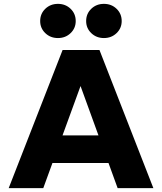

<svg xmlns="http://www.w3.org/2000/svg" viewBox="-20 -974 839 994"><path d="M622 -130H176V-273H622ZM774 0H589L375 -589H419L204 0H25L304 -715H495ZM518 -777Q479 -777 452.5 -802.5Q426 -828 426 -865Q426 -903 452.5 -928.5Q479 -954 518 -954Q557 -954 583.5 -928.5Q610 -903 610 -865Q610 -828 583.5 -802.5Q557 -777 518 -777ZM280 -777Q241 -777 214.5 -802.5Q188 -828 188 -865Q188 -903 214.5 -928.5Q241 -954 280 -954Q319 -954 345.5 -928.5Q372 -903 372 -865Q372 -828 345.5 -802.5Q319 -777 280 -777Z"/></svg>

Font: Wix Madefor Display ExtraBold
Style: Regular
Weight: 800
Designer: Dalton Maag Ltd
Foundry: Dalton Maag Ltd
Version: Version 3.100